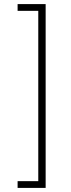

<svg xmlns="http://www.w3.org/2000/svg" viewBox="-20 -780 346 938"><path d="M203 138H66V105H167V-727H66V-760H203Z"/></svg>

Font: Anuphan ExtraLight
Style: Regular
Weight: 200
Designer: Cadson Demak
Version: Version 3.001